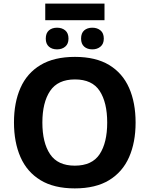

<svg xmlns="http://www.w3.org/2000/svg" viewBox="-20 -1043 836 1073"><path d="M737.8 -357.9Q737.8 -247.6 701.4 -164.8Q665 -82 589.8 -36.1Q514.6 9.8 397.9 9.8Q281.7 9.8 206.3 -36.1Q130.9 -82 94.5 -165Q58.1 -248 58.1 -358.9Q58.1 -469.7 94.5 -552Q130.9 -634.3 206.5 -679.7Q282.2 -725.1 398.9 -725.1Q515.1 -725.1 590.1 -679.7Q665 -634.3 701.4 -551.8Q737.8 -469.2 737.8 -357.9ZM216.8 -357.9Q216.8 -245.6 259.8 -181.4Q302.7 -117.2 397.9 -117.2Q494.6 -117.2 536.9 -181.4Q579.1 -245.6 579.1 -357.9Q579.1 -470.2 537.1 -534.7Q495.1 -599.1 398.9 -599.1Q303.2 -599.1 260 -534.7Q216.8 -470.2 216.8 -357.9ZM564 -1022.9V-930.2H232.9V-1022.9ZM298.8 -888.2Q326.7 -888.2 344.7 -873Q362.8 -857.9 362.8 -827.1Q362.8 -797.9 344.7 -782.5Q326.7 -767.1 298.8 -767.1Q270.5 -767.1 253.2 -782.5Q235.8 -797.9 235.8 -827.1Q235.8 -857.9 253.2 -873Q270.5 -888.2 298.8 -888.2ZM496.1 -888.2Q523.4 -888.2 541.7 -873Q560.1 -857.9 560.1 -827.1Q560.1 -797.9 541.7 -782.5Q523.4 -767.1 496.1 -767.1Q467.8 -767.1 450.4 -782.5Q433.1 -797.9 433.1 -827.1Q433.1 -857.9 450.4 -873Q467.8 -888.2 496.1 -888.2Z"/></svg>

Font: Open Sans
Style: Bold
Weight: 700
Designer: Monotype Design Team
Foundry: Monotype Imaging Inc.
Version: Version 3.000; ttfautohint (v1.8.4)